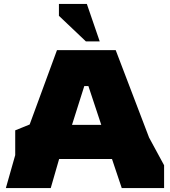

<svg xmlns="http://www.w3.org/2000/svg" viewBox="-20 -964 871 984"><path d="M10 0 58 -169V-296L132 -326L272 -707H573L744 -259L821 -117V0H604L554 -149H283L240 0ZM349 -324H499L433 -523H412ZM420 -752 282 -883V-944H425L491 -752Z"/></svg>

Font: Rowdies
Style: Bold
Weight: 700
Designer: Jaikishan Patel
Version: Version 1.000; ttfautohint (v1.8.3)